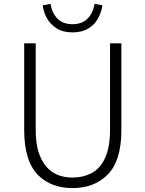

<svg xmlns="http://www.w3.org/2000/svg" viewBox="-20 -951 745 984"><path d="M179 -50Q104 -122 104 -284V-729H163V-288Q163 -194 190 -140Q237 -41 352 -41Q405 -41 448 -63Q493 -86 518.5 -141.5Q544 -197 544 -288V-729H602V-284Q602 -128 533 -57.5Q464 13 352 13Q245 13 179 -50ZM270 -806Q239 -825 221 -856.5Q203 -888 199 -924L239 -931Q246 -885 274 -856Q302 -827 352 -827Q401 -827 429.5 -856.5Q458 -886 464 -931L505 -924Q501 -892 483 -858Q465 -824 432 -804.5Q399 -785 352 -785Q302 -785 270 -806Z"/></svg>

Font: Merged Yaku Han JP Light
Style: Regular
Weight: 300
Designer: Ryoko NISHIZUKA 西塚涼子 (kana, bopomofo & ideographs); Paul D. Hunt (Latin, Greek & Cyrillic); Sandoll Communications 산돌커뮤니
Foundry: Adobe
Version: Version 2.004